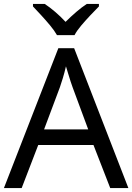

<svg xmlns="http://www.w3.org/2000/svg" viewBox="-20 -964 679 984"><path d="M545 0 459 -221H176L91 0H0L279 -717H360L638 0ZM352 -517Q349 -525 342 -546Q335 -567 328.5 -589.5Q322 -612 318 -624Q311 -593 302 -563.5Q293 -534 287 -517L206 -301H432ZM272 -784Q259 -807 237 -833.5Q215 -860 191 -886Q167 -912 149 -931V-944H209Q235 -927 263 -903Q291 -879 316 -852Q343 -879 371 -903Q399 -927 425 -944H487V-931Q468 -912 443.5 -886Q419 -860 396.5 -833.5Q374 -807 362 -784Z"/></svg>

Font: Noto Sans Pau Cin Hau
Style: Regular
Weight: 400
Designer: Monotype Design Team
Foundry: Monotype Imaging Inc.
Version: Version 2.002; ttfautohint (v1.8.4.7-5d5b)